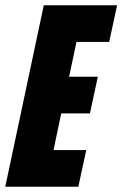

<svg xmlns="http://www.w3.org/2000/svg" viewBox="-35 -708 464 728"><path d="M-15 0 131 -688H409L379 -549H255L227 -417H336L306 -278H197L168 -139H292L262 0Z"/></svg>

Font: Saira Condensed Black
Style: Italic
Weight: 900
Width: 3
Italic angle: -12°
Designer: Hector Gatti with collaboration of the Omnibus-Type team
Foundry: Omnibus-Type
Version: Version 1.101